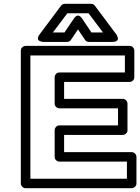

<svg xmlns="http://www.w3.org/2000/svg" viewBox="-20 -967 739 1012"><path d="M89.8 0V-700.2Q89.8 -710.9 97.9 -718Q106 -725.1 115.2 -725.1H663.1Q673.8 -725.1 680.9 -717.3Q688 -709.5 688 -700.2V-560.1Q688 -549.3 680.2 -542.2Q672.4 -535.2 663.1 -535.2H317.9V-445.8H627Q637.7 -445.8 644.8 -438Q651.9 -430.2 651.9 -420.9V-280.8Q651.9 -270 644 -262.9Q636.2 -255.9 627 -255.9H317.9V-165H673.8Q684.6 -165 691.9 -157.2Q699.2 -149.4 699.2 -140.1V0Q699.2 10.7 691.2 17.8Q683.1 24.9 673.8 24.9H115.2Q104.5 24.9 97.2 17.1Q89.8 9.3 89.8 0ZM140.1 -24.9H648.9V-115.2H293Q283.7 -115.2 275.9 -122.3Q268.1 -129.4 268.1 -140.1V-280.8Q268.1 -290 275.1 -298.1Q282.2 -306.2 293 -306.2H602.1V-396H293Q283.7 -396 275.9 -403.1Q268.1 -410.2 268.1 -420.9V-560.1Q268.1 -569.3 275.1 -577.1Q282.2 -585 293 -585H638.2V-674.8H140.1ZM189 -786.1 301.8 -937Q310.1 -946.8 321.8 -946.8H460Q472.2 -946.8 480 -937L592.8 -786.1Q593.8 -784.7 595.5 -782Q597.2 -779.3 599.6 -772.2Q602.1 -765.1 601.3 -760Q600.6 -754.9 593.8 -750.5Q586.9 -746.1 573.2 -746.1H449.2Q435.5 -746.1 428.2 -756.8L391.1 -812L354 -756.8Q346.2 -746.1 333 -746.1H209Q207 -746.1 203.9 -746.3Q200.7 -746.6 193.6 -749Q186.5 -751.5 182.9 -755.1Q179.2 -758.8 179.9 -767.1Q180.7 -775.4 189 -786.1ZM258.8 -795.9H319.8L370.1 -870.1Q376.5 -879.4 383.3 -882.8Q390.1 -886.2 395 -884.5Q399.9 -882.8 403.8 -879.6Q407.7 -876.5 410.2 -873L412.1 -870.1L461.9 -795.9H522.9L446.8 -897H335Z"/></svg>

Font: Trueno Bold Outline
Style: Regular
Weight: 700
Width: 6
Designer: Julieta Ulanovsky
Foundry: Julieta Ulanovsky
Version: Version 3.001b | FøM Fix